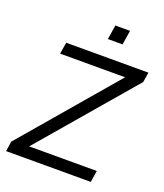

<svg xmlns="http://www.w3.org/2000/svg" viewBox="-160 -1001 946 1106"><g transform="rotate(20 313.0 -447.5)"><path d="M10 0 19 -61 536 -666 537 -634H110L122 -705H626L616 -644L99 -40L98 -71H540L529 0ZM340 -807 354 -895H444L430 -807Z"/></g></svg>

Font: Nunito Sans 12pt
Style: Italic
Weight: 400
Italic angle: -9°
Designer: Vernon Adams
Foundry: Vernon Adams
Version: Version 3.101;gftools[0.9.27]